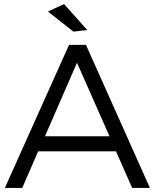

<svg xmlns="http://www.w3.org/2000/svg" viewBox="-20 -920 758 940"><path d="M3.9 0ZM627 0 547.9 -179.2H167L88.9 0H3.9L317.9 -700.2H400.9L713.9 0ZM200.2 -252.9H516.1L356.9 -612.8ZM293.9 -899.9 407.2 -772.9 339.4 -765.1 214.4 -863.8Z"/></svg>

Font: Argentum Sans Light
Style: Regular
Weight: 300
Designer: Julieta Ulanovsky (Modified by Cristiano Sobral)
Foundry: Julieta Ulanovsky
Version: Version 1.000; ttfautohint (v1.5.65-e2d9)